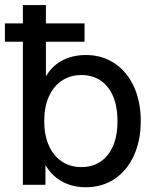

<svg xmlns="http://www.w3.org/2000/svg" viewBox="-33 -748 624 777"><path d="M313 9.8Q279.8 9.8 249.8 0.2Q219.7 -9.3 194.8 -28.8Q169.9 -48.3 151.9 -78.1H150.9V0H59.6V-727.5H152.8V-440.4H153.8Q170.4 -468.8 194.8 -487.8Q219.2 -506.8 249.8 -516.1Q280.3 -525.4 313.5 -525.4Q380.4 -525.4 430.7 -491.7Q481 -458 508.8 -397.7Q536.6 -337.4 536.6 -257.8Q536.6 -178.7 508.8 -118.2Q481 -57.6 430.9 -23.9Q380.9 9.8 313 9.8ZM296.4 -71.8Q339.8 -71.8 372.6 -93Q405.3 -114.3 423.8 -155.8Q442.4 -197.3 442.4 -257.8Q442.4 -318.8 423.8 -360.4Q405.3 -401.9 372.6 -423.1Q339.8 -444.3 296.4 -444.3Q250.5 -444.3 216.6 -421.1Q182.6 -397.9 164.3 -356.2Q146 -314.5 146 -257.8Q146 -201.7 164.3 -159.9Q182.6 -118.2 216.6 -95Q250.5 -71.8 296.4 -71.8ZM-13.2 -579.1V-653.3H309.1V-579.1Z"/></svg>

Font: Inter Cardless Display
Style: Regular
Weight: 400
Designer: Rasmus Andersson
Foundry: rsms
Version: Version 4.001;git-9221beed3